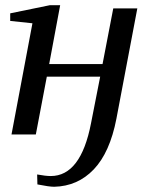

<svg xmlns="http://www.w3.org/2000/svg" viewBox="-20 -514 569 734"><path d="M505 -482 425 -60Q400 69 338.5 133.5Q277 198 187 200Q168 200 123 191L122 153Q155 159 174 159Q289 159 328 -43L363 -221H159L117 0H24L104 -425L19 -434V-463L170 -494H210L168 -269H372L413 -482Z"/></svg>

Font: Veleka
Style: Italic
Weight: 400
Italic angle: -12°
Designer: Stefan Peev, Context Ltd, 2016; SIL International, 1997-2014.
Foundry: Stefan Peev, Context Ltd, 2016
Version: Version 1.000